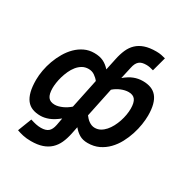

<svg xmlns="http://www.w3.org/2000/svg" viewBox="-205 -914 1241 1279"><g transform="rotate(30 415.0 -274.5)"><path d="M674.8 -622.1Q659.7 -626.5 646.2 -629.2Q632.8 -631.8 620.1 -631.8Q601.6 -631.8 587.9 -628.2Q574.2 -624.5 564.5 -616Q554.7 -607.4 548.3 -594.2Q542 -581.1 538.1 -562L518.1 -472.2Q553.7 -502 586.2 -514.4Q618.7 -526.9 653.8 -526.9Q689 -526.9 716.1 -516.6Q743.2 -506.3 761.2 -484.4Q779.3 -462.4 788.6 -427.7Q797.9 -393.1 797.9 -344.2Q797.9 -313.5 792 -274.9Q786.1 -236.3 773.2 -196.3Q760.3 -156.2 740 -118.4Q719.7 -80.6 690.9 -50.8Q662.1 -21 624.5 -2.9Q586.9 15.1 539.1 15.1Q501.5 15.1 475.3 -0.5Q449.2 -16.1 428.2 -42L417 13.2Q408.2 55.7 393.1 88.9Q377.9 122.1 353 145.3Q328.1 168.5 292.2 180.7Q256.3 192.9 206.1 192.9Q170.9 192.9 144 186.8Q117.2 180.7 96.2 172.9L137.2 66.9Q160.6 74.7 180.7 78.9Q200.7 83 219.2 83Q255.9 83 275.1 67.1Q294.4 51.3 301.8 13.2L312 -42Q271.5 -9.8 238.5 2.7Q205.6 15.1 175.8 15.1Q140.6 15.1 113.8 4.6Q86.9 -5.9 68.8 -29.1Q50.8 -52.2 41.5 -88.9Q32.2 -125.5 32.2 -178.2Q32.2 -212.9 39.3 -252.2Q46.4 -291.5 60.5 -330.3Q74.7 -369.1 95.5 -404.5Q116.2 -439.9 143.8 -467.3Q171.4 -494.6 205.3 -510.7Q239.3 -526.9 279.8 -526.9Q321.3 -526.9 349.9 -513.2Q378.4 -499.5 402.8 -472.2L421.9 -562Q430.7 -604.5 445.3 -637.9Q460 -671.4 484.4 -694.6Q508.8 -717.8 544.7 -730Q580.6 -742.2 632.8 -742.2Q654.3 -742.2 671.4 -738.8Q688.5 -735.4 704.1 -731ZM380.9 -370.1Q367.2 -388.2 346.7 -402.1Q326.2 -416 299.8 -416Q273.4 -416 252.4 -403.8Q231.4 -391.6 215.3 -371.6Q199.2 -351.6 187.7 -326.4Q176.3 -301.3 168.9 -275.9Q161.6 -250.5 158.2 -226.8Q154.8 -203.1 154.8 -186Q154.8 -139.2 170.7 -117.7Q186.5 -96.2 222.2 -96.2Q235.4 -96.2 250 -100.1Q264.6 -104 279.5 -110.6Q294.4 -117.2 308.3 -126.5Q322.3 -135.7 334 -146ZM450.2 -146Q456.5 -137.2 465.1 -128.2Q473.6 -119.1 483.6 -112.1Q493.7 -105 505.1 -100.6Q516.6 -96.2 529.8 -96.2Q552.7 -96.2 572.3 -106.9Q591.8 -117.7 607.9 -136Q624 -154.3 636.5 -177.7Q648.9 -201.2 657.5 -226.8Q666 -252.4 670.4 -278.1Q674.8 -303.7 674.8 -326.2Q674.8 -373 658.9 -394.5Q643.1 -416 607.9 -416Q581.5 -416 551 -403.6Q520.5 -391.1 497.1 -370.1Z"/></g></svg>

Font: Lorenzo Sans
Style: Bold Italic
Weight: 700
Italic angle: -12°
Foundry: Intel Corporation
Version: Version 1.00; ttfautohint (v1.5)